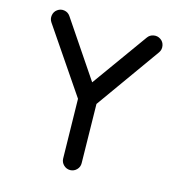

<svg xmlns="http://www.w3.org/2000/svg" viewBox="-109 -784 855 924"><g transform="rotate(15 319.0 -321.5)"><path d="M323.7 45.9Q304.7 45.9 291 32.7Q277.3 19.5 276.9 0.5L271.5 -295.4L53.2 -616.7Q42.5 -632.3 45.7 -651.1Q48.8 -669.9 64 -680.7Q79.6 -691.9 98.4 -688.7Q117.2 -685.5 127.9 -669.9L316.9 -389.6L514.6 -665Q525.4 -680.7 544.4 -684.1Q563.5 -687.5 579.1 -676.8Q594.7 -666.5 598.1 -647.5Q601.6 -628.4 590.8 -612.8L363.8 -294.4L368.7 -1Q369.1 18.1 356 31.7Q342.8 45.4 323.7 45.9Z"/></g></svg>

Font: Mikhak Medium
Style: Regular
Weight: 500
Designer: Amin Abedi
Version: Version 3.3